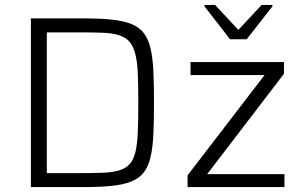

<svg xmlns="http://www.w3.org/2000/svg" viewBox="-20 -763 1233 783"><path d="M106 0ZM106 0ZM106 0V-688H319Q388 -688 436 -683Q484 -678 516 -665Q548 -652 566.5 -628Q585 -604 594 -565.5Q603 -527 605.5 -472.5Q608 -418 608 -344Q608 -270 605.5 -215.5Q603 -161 594 -122.5Q585 -84 566.5 -60Q548 -36 516 -23Q484 -10 435.5 -5Q387 0 319 0ZM171 -57H302Q360 -57 400 -58.5Q440 -60 467 -68.5Q494 -77 509.5 -94.5Q525 -112 532.5 -144Q540 -176 542 -224.5Q544 -273 544 -344Q544 -415 542 -463.5Q540 -512 531.5 -544Q523 -576 507.5 -593.5Q492 -611 465 -619.5Q438 -628 398 -629.5Q358 -631 302 -631H171ZM745 0V-48L1059 -457H757V-510H1138V-462L825 -53H1140V0ZM814 -603ZM918 -603 814 -737V-743H857L952 -641L1047 -743H1091V-737L986 -603Z"/></svg>

Font: Azeri Sans Light
Style: Regular
Weight: 300
Designer: Hector Gatti & Omnibus-Type (original fonts) / Cristiano Sobral (main changes and remastering)
Version: Version 1.000; ttfautohint (v1.6)